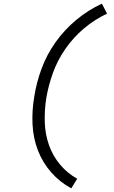

<svg xmlns="http://www.w3.org/2000/svg" viewBox="-20 -861 616 1042"><path d="M367 161 399 109Q345 79 305.5 31.5Q266 -16 245.5 -74.5Q225 -133 223 -198Q221 -263 231 -328Q243 -398 267.5 -466Q292 -534 335 -596Q378 -658 435.5 -706.5Q493 -755 561 -787L533 -841Q459 -807 394.5 -753.5Q330 -700 282 -632.5Q234 -565 206 -489.5Q178 -414 166 -337Q153 -262 156.5 -187Q160 -112 185.5 -45.5Q211 21 258 74.5Q305 128 367 161Z"/></svg>

Font: Iosevka Sparkle Light Oblique
Style: Regular
Weight: 300
Italic angle: -9°
Designer: Belleve Invis
Foundry: Belleve Invis
Version: Version 4.5.0; ttfautohint (v1.8.3)